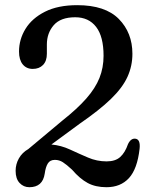

<svg xmlns="http://www.w3.org/2000/svg" viewBox="-20 -732 605 762"><path d="M42 -54Q42 -80.5 55 -103.5Q68 -126.5 92.5 -140.5L227 -253Q286.5 -300 322.5 -341Q358.5 -382 374.8 -422.8Q391 -463.5 391 -510.5Q391 -587 361.5 -625.2Q332 -663.5 278.5 -663.5Q220.5 -663.5 193.2 -632Q166 -600.5 166 -555.5V-518.5Q166 -490 150.8 -474.2Q135.5 -458.5 110 -458.5Q85 -458.5 70.2 -476.5Q55.5 -494.5 55.5 -527.5Q55.5 -575.5 81.2 -617.5Q107 -659.5 158.5 -685.5Q210 -711.5 286.5 -711.5Q397.5 -711.5 451.5 -656.8Q505.5 -602 505.5 -518.5Q505.5 -470 485.8 -426.8Q466 -383.5 420 -339Q374 -294.5 295.5 -240.5L184 -158.5Q222.5 -155 258 -138.5Q293.5 -122 329 -106.8Q364.5 -91.5 403 -91.5Q438 -91.5 457.2 -109Q476.5 -126.5 488 -160Q499.5 -184 517.5 -181.5Q538 -179 534 -141.5Q525 -61.5 491.8 -25.2Q458.5 11 402.5 11Q359 11 328 -5.8Q297 -22.5 266 -58.5Q244 -79 229.5 -88.2Q215 -97.5 198 -97.5Q178.5 -97.5 169.8 -83.2Q161 -69 157.5 -43Q149.5 11 96.5 11Q73.5 11 57.8 -5.8Q42 -22.5 42 -54Z"/></svg>

Font: Fraunces 72pt S100
Style: Regular
Weight: 400
Version: Version 1.000; ttfautohint (v1.8.3)